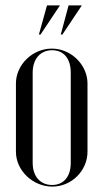

<svg xmlns="http://www.w3.org/2000/svg" viewBox="-20 -683 383 711"><path d="M211 -555 283 -663H234L205 -555ZM130 -555 202 -663H154L124 -555ZM172 -503C100 -503 39 -443 39 -374V-121C39 -52 101 8 174 8C245 8 304 -51 304 -121V-374C304 -443 243 -503 172 -503ZM173 -497C216 -497 242 -466 242 -414V-80C242 -29 216 2 173 2C129 2 101 -30 101 -80V-414C101 -464 129 -497 173 -497Z"/></svg>

Font: Moniqa Display
Style: Regular
Weight: 400
Designer: Rajesh Rajput
Foundry: Rajesh Rajput
Version: Version 1.000